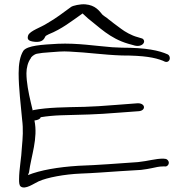

<svg xmlns="http://www.w3.org/2000/svg" viewBox="-20 -859 824 886"><path d="M66 -521C66 -453 76 -375 82 -308C88 -262 85 -223 81 -179C79 -131 68 -77 68 -32C68 -18 68 -4 76 2C97 17 136 -12 158 -22C197 -40 279 -55 352 -58C409 -60 473 -65 533 -69L631 -75C653 -78 667 -80 680 -83C698 -87 715 -91 732 -91H740C750 -89 759 -98 759 -108C759 -117 751 -126 742 -126L733 -127C697 -127 665 -116 617 -111C529 -105 432 -97 342 -94C248 -88 166 -74 109 -51C110 -55 113 -59 114 -64C124 -141 156 -220 139 -303C155 -305 162 -309 167 -315V-318C197 -323 231 -326 261 -327C364 -330 418 -330 527 -339L622 -346C656 -350 651 -387 609 -382L517 -375C456 -370 408 -367 370 -366C282 -364 202 -364 134 -351L131 -349L122 -387C112 -429 102 -480 102 -521C102 -546 109 -573 122 -590C123 -596 137 -608 150 -611L176 -615C186 -616 197 -617 213 -618L254 -621C270 -622 284 -622 301 -621C387 -617 456 -606 542 -603C647 -603 695 -593 731 -579C737 -576 745 -571 753 -574C768 -580 766 -602 754 -608C714 -626 655 -639 543 -639C526 -640 511 -640 498 -641C420 -647 337 -661 247 -657C173 -653 107 -649 88 -625C72 -600 66 -563 66 -521ZM110 -696C105 -680 107 -669 141 -666C175 -663 183 -678 189 -690C189 -693 195 -696 205 -701C265 -725 310 -761 357 -794L361 -797C369 -790 378 -781 386 -774C437 -735 486 -682 572 -657L594 -651C636 -636 658 -668 637 -681L614 -688C587 -695 556 -713 539 -726L504 -752C494 -761 481 -769 475 -775C467 -781 458 -786 453 -791C437 -810 420 -835 374 -839C351 -841 316 -833 308 -827C269 -799 241 -776 197 -751C170 -733 118 -717 110 -696Z"/></svg>

Font: Stray Cat
Style: UltExt
Weight: 400
Version: Version 1.0